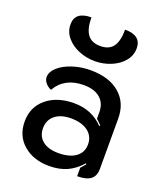

<svg xmlns="http://www.w3.org/2000/svg" viewBox="-140 -851 817 954"><g transform="rotate(20 268.0 -374.0)"><path d="M43 -158Q43 -235 99 -281Q155 -327 244 -327Q338 -327 399 -263L403 -267Q390 -281 376 -293V-327Q376 -375 345 -401.5Q314 -428 258 -428Q157 -428 112 -350Q93 -358 81.5 -372.5Q70 -387 70 -402Q70 -430 97 -454.5Q124 -479 169 -494Q214 -509 265 -509Q363 -509 419 -461Q475 -413 475 -330V-64Q475 -26 452 -8.5Q429 9 381 9V-36Q402 -59 404 -62L400 -66Q367 -28 326.5 -9.5Q286 9 232 9Q149 9 96 -36.5Q43 -82 43 -158ZM378 -158Q378 -201 345 -226Q312 -251 255 -251Q202 -251 171 -226Q140 -201 140 -158Q140 -115 170 -91Q200 -67 253 -67Q312 -67 345 -91Q378 -115 378 -158ZM92 -689Q92 -757 178 -757Q178 -697 199.5 -667.5Q221 -638 267 -638Q314 -638 335 -667.5Q356 -697 356 -757Q442 -757 442 -689Q442 -651 417 -621Q392 -591 351.5 -574.5Q311 -558 267 -558Q223 -558 182.5 -574.5Q142 -591 117 -621Q92 -651 92 -689Z"/></g></svg>

Font: K2D Medium
Style: Regular
Weight: 500
Designer: Katatrad Aksorn Co.,Ltd.
Foundry: Cadson Demak Co.,Ltd.
Version: Version 1.000; ttfautohint (v1.6)